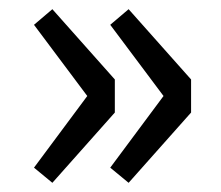

<svg xmlns="http://www.w3.org/2000/svg" viewBox="-20 -461 482 418"><path d="M94 -63 54 -96 170 -252 54 -407 94 -441 230 -288V-216ZM260 -63 220 -96 336 -252 220 -407 260 -441 396 -288V-216Z"/></svg>

Font: Source Sans 3 Medium
Style: Regular
Weight: 500
Designer: Paul D. Hunt
Foundry: Adobe
Version: Version 3.052;hotconv 1.1.0;makeotfexe 2.6.0